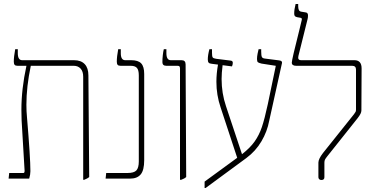

<svg xmlns="http://www.w3.org/2000/svg" viewBox="-20 -893 1879 960"><path d="M426 -8Q419 -1 401 6H396V-509Q396 -536 383 -550Q370 -564 349 -564H134Q112 -460 112 -369Q112 -336 115 -306Q132 -104 132 -37Q132 -20 126 0H23L26 -28H97Q103 -28 103 -39L88 -292Q87 -310 87 -344Q87 -448 112 -563V-564H68Q57 -564 53 -569Q49 -574 49 -585Q49 -609 56 -647H69V-627Q69 -592 91 -592H350Q385 -592 403.5 -572.5Q422 -553 422 -516Z M511 -28H617Q650 -28 662 -41Q674 -54 674 -86V-516Q674 -543 664.5 -553.5Q655 -564 634 -564H583Q572 -564 568 -569Q564 -574 564 -585Q564 -609 571 -647H584V-627Q584 -592 606 -592H636Q671 -592 686 -576Q701 -560 701 -523V-92Q701 -42 683.5 -21Q666 0 631 0H508Z M880 -550Q880 -558 877.5 -561Q875 -564 868 -564H812Q792 -564 792 -582Q792 -599 794 -617Q796 -635 799 -647H812V-627Q812 -592 834 -592H888Q908 -592 908 -571L911 -8Q903 0 886 6H880Z M1390 -578 1326 -289Q1316 -235 1287 -186Q1258 -137 1212 -103L1008 47H1003V15L1166 -104L1083 -356Q1062 -418 1062 -484Q1062 -525 1070 -570L1039 -574Q1027 -575 1023 -580Q1019 -585 1019 -596Q1019 -617 1027 -647H1040V-629Q1040 -611 1043.5 -606Q1047 -601 1061 -599L1133 -590Q1144 -589 1144 -579Q1144 -571 1140 -561L1093 -567Q1088 -527 1088 -498Q1088 -427 1110 -362L1190 -122Q1231 -154 1253.5 -186Q1276 -218 1289.5 -258Q1303 -298 1319 -372L1359 -564L1288 -575Q1275 -578 1270 -581.5Q1265 -585 1265 -598Q1265 -610 1268 -625Q1271 -640 1273 -647H1286V-635Q1286 -615 1289.5 -608Q1293 -601 1306 -600L1376 -591Q1392 -589 1390 -578Z M1572 -7V-80Q1572 -98 1595 -128L1750 -322Q1756 -330 1758 -334Q1760 -338 1760 -345V-545Q1760 -564 1741 -564H1461Q1439 -564 1439 -580Q1439 -594 1476 -740L1489 -794V-798Q1489 -803 1483 -804L1466 -807Q1457 -809 1454 -813Q1451 -817 1451 -826Q1451 -845 1458 -873H1471V-862Q1471 -850 1474.5 -842.5Q1478 -835 1490 -834L1508 -831Q1520 -830 1520 -816Q1520 -805 1518 -798L1472 -613Q1471 -610 1471 -604Q1471 -592 1486 -592H1752Q1788 -592 1788 -551L1787 -341Q1787 -333 1782.5 -324Q1778 -315 1768 -302L1616 -111Q1608 -101 1605 -95Q1602 -89 1602 -80V-7Q1602 7 1587 7Q1580 7 1576 3Q1572 -1 1572 -7Z"/></svg>

Font: Noto Serif Hebrew NarrowThin
Style: Regular
Weight: 250
Width: 4
Designer: Monotype Design Team
Foundry: Monotype Imaging Inc.
Version: Version 1.000